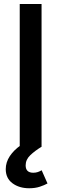

<svg xmlns="http://www.w3.org/2000/svg" viewBox="-20 -748 312 979"><path d="M191.9 -727.5V0H80.6V-727.5ZM128.9 211.9Q78.1 211.9 43.7 186.5Q9.3 161.1 9.3 114.3Q9.3 79.6 30 48.1Q50.8 16.6 87.9 -8.8L192.4 0Q157.7 21 134.3 43.5Q110.8 65.9 110.8 95.2Q110.8 132.8 149.9 132.8Q162.1 132.8 172.9 129.2Q183.6 125.5 192.4 120.1L222.2 187.5Q206.5 196.3 182.9 204.1Q159.2 211.9 128.9 211.9Z"/></svg>

Font: Inter Medium
Style: Regular
Weight: 500
Designer: Rasmus Andersson
Foundry: rsms
Version: Version 4.001;git-9221beed3